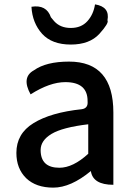

<svg xmlns="http://www.w3.org/2000/svg" viewBox="-20 -846 615 879"><path d="M396 -63Q304 13 224 13Q145 13 100 -30Q55 -74 55 -146Q55 -234 133 -282Q212 -331 354 -346Q384 -350 381 -382Q382 -470 279 -470Q208 -470 120 -414Q77 -492 135 -524Q191 -564 296 -564Q499 -564 499 -331V0Q405 0 396 -63ZM252 -78Q314 -78 384 -142V-277Q266 -263 216 -233Q166 -203 166 -159Q166 -78 252 -78ZM173 -691Q128 -741 124 -815Q193 -826 213 -767L228 -749Q256 -718 304 -718Q352 -718 380 -749Q408 -780 415 -826Q484 -815 472 -753Q480 -741 435 -691Q390 -642 304 -642Q218 -642 173 -691Z"/></svg>

Font: Swei Half Moon CJK TC
Style: Medium
Weight: 500
Version: Version 2.125